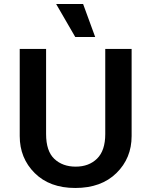

<svg xmlns="http://www.w3.org/2000/svg" viewBox="-20 -923 753 954"><path d="M259 -903H393L453 -739H354ZM209 -680V-257Q209 -172 250 -133.5Q291 -95 356 -95Q422 -95 462.5 -135Q503 -175 503 -257V-680H634V-247Q634 -137 558.5 -63Q483 11 354 11Q227 11 152.5 -63Q78 -137 78 -247V-680Z"/></svg>

Font: Palanquin Dark
Style: Regular
Weight: 400
Designer: Pria Ravichandran
Version: Version 1.000